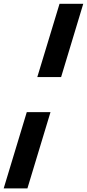

<svg xmlns="http://www.w3.org/2000/svg" viewBox="-78 -780 471 1040"><path d="M253 -362.5H124L244.5 -759.5H373ZM-58 240.5 67 -172.5H195.5L70.5 240.5Z"/></svg>

Font: Newsreader 9pt ExtraBold
Style: Italic
Weight: 800
Italic angle: -17°
Designer: Hugues Gentile
Foundry: Production Type
Version: Version 1.003